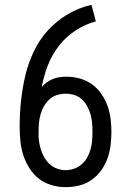

<svg xmlns="http://www.w3.org/2000/svg" viewBox="-20 -763 540 791"><path d="M250 8Q221 8 192 -0.5Q163 -9 140 -27Q117 -45 101 -70.5Q85 -96 76 -124Q67 -152 64 -181.5Q61 -211 61 -241Q61 -294 66.5 -346.5Q72 -399 84 -450.5Q96 -502 119 -550.5Q142 -599 177.5 -638Q213 -677 259.5 -704.5Q306 -732 357 -743L375 -675Q330 -663 290.5 -637Q251 -611 222.5 -574Q194 -537 177 -493.5Q160 -450 152 -404Q161 -415 172.5 -423.5Q184 -432 197.5 -437.5Q211 -443 225.5 -445Q240 -447 254 -447Q282 -447 309 -439.5Q336 -432 358.5 -416Q381 -400 397 -377Q413 -354 422.5 -328Q432 -302 435.5 -274.5Q439 -247 439 -220Q439 -192 435.5 -164Q432 -136 422.5 -109.5Q413 -83 396 -60Q379 -37 356 -21Q333 -5 305.5 1.5Q278 8 250 8ZM250 -62Q268 -62 285.5 -68Q303 -74 316.5 -86Q330 -98 339 -114Q348 -130 353 -147.5Q358 -165 359.5 -183Q361 -201 361 -220Q361 -238 359.5 -256Q358 -274 353 -291.5Q348 -309 339.5 -325Q331 -341 317.5 -353.5Q304 -366 286.5 -371.5Q269 -377 251 -377Q233 -377 215 -371.5Q197 -366 183.5 -353.5Q170 -341 161 -325Q152 -309 147 -291.5Q142 -274 140.5 -256Q139 -238 139 -220Q139 -210 139 -200Q139 -190 141 -180Q144 -158 152 -137Q160 -116 173.5 -98.5Q187 -81 207.5 -71.5Q228 -62 250 -62Z"/></svg>

Font: Iosevka Curly Slab
Style: Regular
Weight: 400
Monospace: yes
Designer: Belleve Invis
Foundry: Belleve Invis
Version: Version 22.1.2; ttfautohint (v1.8.4)